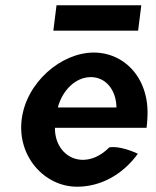

<svg xmlns="http://www.w3.org/2000/svg" viewBox="-20 -694 589 727"><path d="M515 -674H194L182 -578H503ZM188 -210H535C536 -222 538 -234 538 -246C548 -395 453 -495 335 -495C212 -495 79 -382 62 -241C45 -101 149 13 272 13C357 13 442 -29 502 -112C482 -121 432 -142 394 -136C359 -101 322 -87 287 -89C227 -93 187 -146 188 -210ZM421 -287H199C215 -349 264 -402 324 -402C381 -402 420 -353 421 -287Z"/></svg>

Font: Bluebird
Style: NrwObl
Weight: 400
Designer: Jasper
Foundry: Cannot Into Space Fonts
Version: Version 0.98